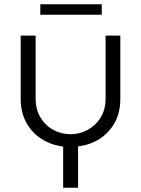

<svg xmlns="http://www.w3.org/2000/svg" viewBox="-20 -677 661 900"><path d="M276 203V10Q220 3 175 -25.5Q130 -54 103.5 -102Q77 -150 77 -213V-510H147V-216Q147 -163 170.5 -125Q194 -87 231 -67.5Q268 -48 310 -48Q353 -48 390.5 -68Q428 -88 451.5 -125.5Q475 -163 475 -216V-510H544V-213Q544 -149 517.5 -101.5Q491 -54 446 -25.5Q401 3 346 9V203ZM169 -608V-657H457V-608Z"/></svg>

Font: MuseoModerno Thin Light
Style: Regular
Weight: 300
Version: Version 1.003